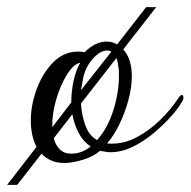

<svg xmlns="http://www.w3.org/2000/svg" viewBox="-60 -442 532 536"><path d="M-40 74 42 -32Q34 -47 30 -66Q26 -85 26 -105Q26 -149 42.5 -193.5Q59 -238 88.5 -268Q118 -298 158 -298Q160 -298 167 -297.5Q174 -297 176 -296Q206 -326 238 -326Q253 -326 267 -318L348 -422H376L284 -304Q308 -278 308 -229Q308 -197 298 -161Q288 -125 272.5 -93.5Q257 -62 239 -42Q243 -41 246 -41Q249 -41 253 -41Q288 -41 322 -59Q356 -77 386.5 -106.5Q417 -136 440 -171Q445 -177 447 -177Q452 -177 452 -170Q452 -163 448 -158Q438 -140 417 -116.5Q396 -93 368.5 -70Q341 -47 310 -32Q279 -17 248 -17Q241 -17 233.5 -18.5Q226 -20 219 -21Q203 -6 173 3.5Q143 13 119 13Q99 13 83 6Q67 -1 56 -13L-12 74ZM166 -190 251 -298Q245 -301 239 -301Q221 -301 201 -280Q181 -259 173 -228Q171 -219 169.5 -209.5Q168 -200 166 -190ZM211 -51Q240 -83 256 -133Q272 -183 272 -229Q272 -235 272 -241Q272 -247 271 -252Q269 -270 265 -280L166 -153Q168 -120 178.5 -91.5Q189 -63 211 -51ZM86 -87 139 -156Q139 -185 145 -214.5Q151 -244 164 -267Q145 -263 126.5 -233Q108 -203 96.5 -163Q85 -123 86 -87ZM139 -13Q168 -13 193 -33Q172 -47 159.5 -71Q147 -95 142 -123L90 -56Q95 -37 107 -25Q119 -13 139 -13Z"/></svg>

Font: Gwendolyn
Style: Bold
Weight: 700
Designer: Robert E. Leuschke
Foundry: Robert E. Leuschke
Version: Version 1.010; ttfautohint (v1.8.3)